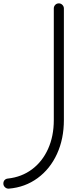

<svg xmlns="http://www.w3.org/2000/svg" viewBox="-23 -835 480 1142"><path d="M27 287Q15 287 6 278Q-3 269 -3 257Q-3 244 4.5 236Q12 228 24 227Q106 218 167.5 172Q229 126 263 50.5Q297 -25 297 -121V-785Q297 -797 305.5 -806Q314 -815 327 -815Q339 -815 348 -806Q357 -797 357 -785V-121Q357 -9 316 80.5Q275 170 200.5 224.5Q126 279 30 287Z"/></svg>

Font: Tsukimi Rounded
Style: Regular
Weight: 400
Designer: Takashi Funayama
Foundry: Takashi Funayama
Version: Version 1.032; ttfautohint (v1.8.3)